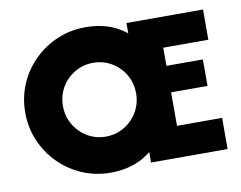

<svg xmlns="http://www.w3.org/2000/svg" viewBox="-73 -736 1062 847"><g transform="rotate(-10 458.5 -312.5)"><path d="M358.3 13.2Q290.3 13.2 231.2 -12.2Q172.2 -37.5 127.4 -82.3Q82.6 -127.1 57.3 -186.1Q31.9 -245.1 31.9 -312.5Q31.9 -380.6 57.3 -439.6Q82.6 -498.6 127.4 -543.1Q172.2 -587.5 231.2 -612.8Q290.3 -638.2 358.3 -638.2Q395.8 -638.2 428.8 -631.2Q461.8 -624.3 489.9 -610.8Q518.1 -597.2 540.3 -578.5V-625H883.3V-489.6H681.2V-408.3H844.4V-289.6H681.2V-139.6H883.3V0H540.3V-47.2Q517.4 -27.8 488.9 -14.2Q460.4 -0.7 427.8 6.2Q395.1 13.2 358.3 13.2ZM364.6 -147.2Q399.3 -147.2 428.8 -160.1Q458.3 -172.9 480.9 -195.8Q503.5 -218.8 516 -248.6Q528.5 -278.5 528.5 -312.5Q528.5 -347.2 516 -377.1Q503.5 -406.9 480.9 -429.5Q458.3 -452.1 428.8 -464.9Q399.3 -477.8 364.6 -477.8Q329.9 -477.8 300.3 -464.9Q270.8 -452.1 248.3 -429.5Q225.7 -406.9 213.2 -377.1Q200.7 -347.2 200.7 -312.5Q200.7 -278.5 213.2 -248.6Q225.7 -218.8 248.3 -195.8Q270.8 -172.9 300.3 -160.1Q329.9 -147.2 364.6 -147.2Z"/></g></svg>

Font: Afacad Flux ExtraBold
Style: Regular
Weight: 800
Designer: Kristian Moeller
Foundry: Dicotype
Version: Version 1.100